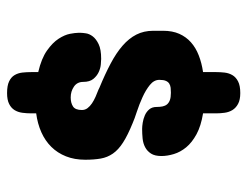

<svg xmlns="http://www.w3.org/2000/svg" viewBox="-100 -616 713 554"><g transform="rotate(90 257.0 -339.5)"><path d="M335.9 -365.2Q370.6 -351.1 391.6 -337.6Q412.6 -324.2 423.6 -308.3Q434.6 -292.5 438 -273.2Q441.4 -253.9 441.4 -228.5Q441.4 -197.3 431.6 -172.9Q421.9 -148.4 404.3 -130.6Q386.7 -112.8 362.1 -101.8Q337.4 -90.8 307.6 -86.9V-73.2Q307.6 -59.6 305.9 -46.9Q304.2 -34.2 298.1 -24.4Q292 -14.6 280.3 -8.8Q268.6 -2.9 249 -2.9Q227.5 -2.9 215.3 -8.8Q203.1 -14.6 197.3 -24.4Q191.4 -34.2 189.9 -46.9Q188.5 -59.6 188.5 -73.2V-92.8Q148.9 -102.1 126.2 -118.2Q103.5 -134.3 92.3 -151.6Q81.1 -168.9 78.1 -184.3Q75.2 -199.7 75.2 -208V-215.8Q75.2 -220.7 76.7 -230.5Q78.1 -240.2 85.4 -250Q92.8 -259.8 107.9 -267.1Q123 -274.4 150.4 -274.4Q155.3 -274.4 166.3 -273.4Q177.2 -272.5 188.5 -267.3Q199.7 -262.2 208.3 -251.7Q216.8 -241.2 216.8 -222.7Q216.8 -205.1 230.5 -195.8Q244.1 -186.5 261.7 -186.5Q277.3 -186.5 287.6 -193.1Q297.9 -199.7 297.9 -218.8Q297.9 -228 292.5 -235.1Q287.1 -242.2 278.8 -247.8Q270.5 -253.4 260 -258.1Q249.5 -262.7 239.3 -266.6L233.4 -269.5Q194.3 -285.6 163.8 -301.8Q133.3 -317.9 112.3 -336.2Q91.3 -354.5 80.3 -376Q69.3 -397.5 69.3 -424.8V-453.1Q69.3 -480 78.1 -499.8Q86.9 -519.5 102.5 -533.4Q118.2 -547.4 140.1 -555.9Q162.1 -564.5 188.5 -568.4V-605.5Q188.5 -617.7 189.9 -630.4Q191.4 -643.1 197.3 -653.1Q203.1 -663.1 215.3 -669.4Q227.5 -675.8 249 -675.8Q268.6 -675.8 280.3 -669.4Q292 -663.1 298.1 -653.1Q304.2 -643.1 305.9 -630.4Q307.6 -617.7 307.6 -605.5V-568.4Q343.8 -562.5 367.7 -549.6Q391.6 -536.6 405.5 -519.8Q419.4 -502.9 425 -484.1Q430.7 -465.3 430.7 -448.2Q430.7 -429.2 423.6 -418.2Q416.5 -407.2 405.5 -401.4Q394.5 -395.5 380.4 -394Q366.2 -392.6 352.5 -392.6Q345.2 -392.6 334.5 -394.3Q323.7 -396 313.5 -400.4Q303.2 -404.8 296.1 -413.1Q289.1 -421.4 289.1 -434.6Q289.1 -443.8 287.6 -451.4Q286.1 -459 281.7 -464.4Q277.3 -469.7 269.3 -472.7Q261.2 -475.6 248 -475.6Q240.7 -475.6 233.9 -474.9Q227.1 -474.1 221.9 -470.9Q216.8 -467.8 213.9 -461.2Q210.9 -454.6 210.9 -442.4Q210.9 -426.8 225.8 -414.8Q240.7 -402.8 261.2 -393.6Q281.7 -384.3 302.7 -377.4Q323.7 -370.6 335.9 -365.2Z"/></g></svg>

Font: Concert One
Style: Regular
Weight: 400
Version: Version 1.003